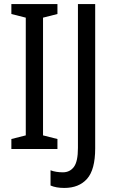

<svg xmlns="http://www.w3.org/2000/svg" viewBox="-20 -734 567 946"><path d="M263 0H36V-49L107 -67V-647L36 -665V-714H263V-665L192 -647V-67L263 -49ZM297 192Q256 192 229 180V105Q242 110 257.5 112.5Q273 115 290 115Q324 115 344 88.5Q364 62 364 -5V-714H449V-3Q449 102 409 147Q369 192 297 192Z"/></svg>

Font: Noto Sans Bengali UI Condensed
Style: Regular
Weight: 400
Width: 3
Designer: Jelle Bosma - Monotype Design Team
Foundry: Monotype Imaging Inc.
Version: Version 2.003; ttfautohint (v1.8.4.7-5d5b)